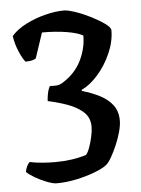

<svg xmlns="http://www.w3.org/2000/svg" viewBox="-50 -605 551 750"><g transform="rotate(-5 225.5 -230.0)"><path d="M142 105Q128 105 103.5 95.5Q79 86 57 73Q35 60 26 50Q29 35 34.5 25.5Q40 16 44 13Q68 18 93.5 20Q119 22 143 22Q210 22 265 5Q272 -1 279.5 -21Q287 -41 292 -64Q297 -87 297 -103Q297 -140 272 -162Q247 -184 210 -197Q173 -210 135 -218Q135 -229 138.5 -247Q142 -265 149 -276Q159 -275 172 -275.5Q185 -276 197 -283Q247 -313 271.5 -361Q296 -409 296 -461Q275 -473 232.5 -480Q190 -487 136 -487L103 -388Q99 -385 89.5 -382Q80 -379 62 -379Q51 -392 38.5 -421Q26 -450 21 -483Q44 -509 80 -527Q116 -545 155.5 -555Q195 -565 229 -565Q244 -565 273.5 -555Q303 -545 333.5 -529.5Q364 -514 385.5 -498.5Q407 -483 407 -472Q407 -428 387 -382.5Q367 -337 336 -301.5Q305 -266 271 -250V-246Q309 -235 340.5 -219Q372 -203 390.5 -178.5Q409 -154 409 -118Q409 -99 402 -73.5Q395 -48 384 -22.5Q373 3 361.5 23Q350 43 340 51Q325 63 292.5 75.5Q260 88 220 96.5Q180 105 142 105Z"/></g></svg>

Font: Texturina 72pt SemiBold
Style: Regular
Weight: 600
Designer: Guillermo Torres Carreño
Foundry: Omnibus-Type
Version: Version 1.002; ttfautohint (v1.8.3)